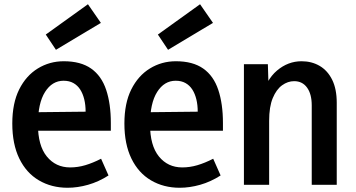

<svg xmlns="http://www.w3.org/2000/svg" viewBox="-20 -872 1682 906"><path d="M299 14Q223 14 163.5 -21Q104 -56 71 -124Q38 -192 38 -289Q38 -385 70.5 -450Q103 -515 158.5 -549Q214 -583 281 -583Q361 -583 410 -548.5Q459 -514 481 -448Q503 -382 503 -292V-255H104L106 -342L384 -345Q384 -377 377.5 -403.5Q371 -430 358.5 -449.5Q346 -469 326.5 -480Q307 -491 280 -491Q226 -491 192.5 -438Q159 -385 159 -285Q159 -185 201 -133.5Q243 -82 311 -82Q347 -82 382.5 -92.5Q418 -103 457 -123L492 -44Q445 -14 395.5 0Q346 14 299 14ZM244 -637 196 -709 395 -852 456 -764Z M828 14Q752 14 692.5 -21Q633 -56 600 -124Q567 -192 567 -289Q567 -385 599.5 -450Q632 -515 687.5 -549Q743 -583 810 -583Q890 -583 939 -548.5Q988 -514 1010 -448Q1032 -382 1032 -292V-255H633L635 -342L913 -345Q913 -377 906.5 -403.5Q900 -430 887.5 -449.5Q875 -469 855.5 -480Q836 -491 809 -491Q755 -491 721.5 -438Q688 -385 688 -285Q688 -185 730 -133.5Q772 -82 840 -82Q876 -82 911.5 -92.5Q947 -103 986 -123L1021 -44Q974 -14 924.5 0Q875 14 828 14ZM773 -637 725 -709 924 -852 985 -764Z M1451 0V-375Q1451 -428 1429 -458.5Q1407 -489 1368 -489Q1338 -489 1311 -469.5Q1284 -450 1267 -409Q1250 -368 1250 -302V0H1131V-569H1244L1249 -405H1212Q1235 -495 1287 -539Q1339 -583 1403 -583Q1451 -583 1488.5 -561Q1526 -539 1547.5 -495.5Q1569 -452 1569 -387V0Z"/></svg>

Font: Yaldevi SemiBold
Style: Regular
Weight: 600
Designer: Sol Matas, Rajitha Manaperi, Kosala Senevirathne
Foundry: Mooniak
Version: Version 1.100